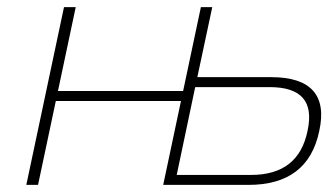

<svg xmlns="http://www.w3.org/2000/svg" viewBox="-20 -520 923 540"><path d="M54 0H87L137 -236H489L439 0H679C790 0 857 -50 878 -152C900 -252 854 -303 743 -303H535L577 -500H545L495 -264H143L193 -500H160ZM477 -28 529 -275H738C827 -275 863 -235 845 -152C828 -69 775 -28 686 -28Z"/></svg>

Font: LT Wave Text Thin Italic
Style: Regular
Weight: 100
Designer: Daniel Lyons
Version: Version 2.5 (Glyphs App)